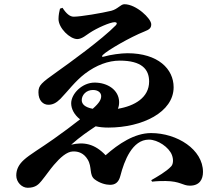

<svg xmlns="http://www.w3.org/2000/svg" viewBox="-20 -825 1040 909"><path d="M420 -399C446 -399 459 -385 459 -370C459 -355 452 -339 419 -310C382 -317 367 -332 367 -351C367 -375 388 -399 420 -399ZM264 -784C261 -772 257 -754 257 -735C257 -692 311 -640 346 -640C368 -640 391 -661 404 -669C440 -693 502 -720 523 -720C533 -720 536 -714 529 -706C463 -638 302 -522 251 -486C175 -432 162 -421 162 -388C162 -349 184 -329 209 -329C229 -329 246 -337 266 -357C301 -393 336 -441 382 -476C436 -517 493 -538 547 -538C651 -538 686 -497 686 -439C686 -363 617 -323 538 -310C542 -319 544 -329 544 -342C543 -400 488 -434 428 -434C369 -434 317 -381 317 -336C317 -310 331 -282 359 -260C321 -230 282 -201 234 -167C172 -123 120 -93 93 -68C70 -47 57 -24 57 6C57 37 83 64 111 64C150 64 164 46 176 32C198 5 217 -23 235 -44C265 -79 296 -107 325 -108C351 -109 377 -100 395 -70C417 -34 401 3 428 24C453 43 482 50 501 50C525 50 542 39 550 7C568 -63 606 -164 685 -164C727 -164 780 -128 794 -91C803 -67 799 -46 790 -37C768 -13 724 12 696 28L700 35C726 32 747 32 764 32C835 33 844 54 879 54C925 54 941 24 941 -11C941 -117 819 -195 695 -195C617 -195 541 -144 480 -90C428 -145 376 -154 317 -140C361 -179 397 -203 433 -227C451 -223 471 -221 493 -221C654 -221 802 -294 802 -412C802 -498 729 -573 583 -573C553 -573 502 -566 472 -557C463 -554 460 -558 467 -565C489 -587 596 -649 664 -676C687 -685 696 -692 696 -710C696 -737 625 -805 569 -805C551 -805 538 -782 507 -774C462 -763 362 -746 329 -746C311 -746 294 -760 276 -788Z"/></svg>

Font: Noto Serif CJK JP Black
Style: Regular
Weight: 900
Designer: Ryoko NISHIZUKA 西塚涼子 (kana & ideographs); Frank Grießhammer (Latin, Greek & Cyrillic); Wenlong ZHANG 张文龙 (bopomofo); San
Foundry: Adobe Systems Incorporated
Version: Version 1.001;PS 1.001;hotconv 16.6.54;makeotf.lib2.5.65590